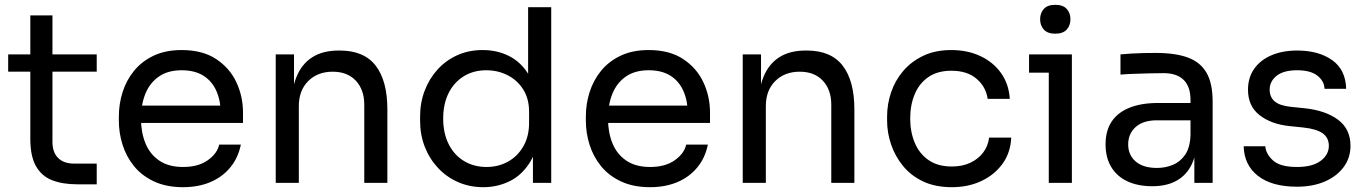

<svg xmlns="http://www.w3.org/2000/svg" viewBox="-20 -760 5680 798"><path d="M382 6H300Q240 6 196.5 -11Q153 -28 129.5 -69.5Q106 -111 106 -182V-696H198V-170Q198 -127 221.5 -103.5Q245 -80 288 -80H382ZM382 -462H14V-534H382Z M741 18Q671 18 620 -6Q569 -30 537 -69.5Q505 -109 489.5 -158Q474 -207 474 -258V-276Q474 -328 489.5 -377Q505 -426 537 -465.5Q569 -505 618.5 -528.5Q668 -552 735 -552Q822 -552 878.5 -514.5Q935 -477 962.5 -418Q990 -359 990 -292V-249H516V-321H920L898 -282Q898 -339 880 -380.5Q862 -422 826 -445Q790 -468 735 -468Q678 -468 640.5 -442Q603 -416 584.5 -371Q566 -326 566 -267Q566 -210 584.5 -164.5Q603 -119 642 -92.5Q681 -66 741 -66Q804 -66 843.5 -94Q883 -122 891 -159H981Q970 -104 937 -64Q904 -24 854 -3Q804 18 741 18Z M1222 0H1126V-534H1202V-305H1190Q1190 -384 1211.5 -438.5Q1233 -493 1277 -521.5Q1321 -550 1388 -550H1392Q1493 -550 1541.5 -487Q1590 -424 1590 -305V0H1494V-325Q1494 -387 1459 -424.5Q1424 -462 1363 -462Q1300 -462 1261 -423Q1222 -384 1222 -319Z M1989 18Q1932 18 1884 -3Q1836 -24 1800.5 -62Q1765 -100 1745.5 -150Q1726 -200 1726 -258V-276Q1726 -333 1745 -383Q1764 -433 1798.5 -471Q1833 -509 1880.5 -530.5Q1928 -552 1986 -552Q2047 -552 2097 -526.5Q2147 -501 2179 -447Q2211 -393 2215 -307L2175 -371V-730H2271V0H2195V-237H2223Q2219 -146 2185 -89.5Q2151 -33 2099.5 -7.5Q2048 18 1989 18ZM2002 -66Q2051 -66 2091 -88Q2131 -110 2155 -151.5Q2179 -193 2179 -249V-295Q2179 -350 2154.5 -388.5Q2130 -427 2089.5 -447.5Q2049 -468 2001 -468Q1948 -468 1907.5 -443Q1867 -418 1844.5 -373Q1822 -328 1822 -267Q1822 -206 1845 -160.5Q1868 -115 1909 -90.5Q1950 -66 2002 -66Z M2682 18Q2612 18 2561 -6Q2510 -30 2478 -69.5Q2446 -109 2430.5 -158Q2415 -207 2415 -258V-276Q2415 -328 2430.5 -377Q2446 -426 2478 -465.5Q2510 -505 2559.5 -528.5Q2609 -552 2676 -552Q2763 -552 2819.5 -514.5Q2876 -477 2903.5 -418Q2931 -359 2931 -292V-249H2457V-321H2861L2839 -282Q2839 -339 2821 -380.5Q2803 -422 2767 -445Q2731 -468 2676 -468Q2619 -468 2581.5 -442Q2544 -416 2525.5 -371Q2507 -326 2507 -267Q2507 -210 2525.5 -164.5Q2544 -119 2583 -92.5Q2622 -66 2682 -66Q2745 -66 2784.5 -94Q2824 -122 2832 -159H2922Q2911 -104 2878 -64Q2845 -24 2795 -3Q2745 18 2682 18Z M3163 0H3067V-534H3143V-305H3131Q3131 -384 3152.5 -438.5Q3174 -493 3218 -521.5Q3262 -550 3329 -550H3333Q3434 -550 3482.5 -487Q3531 -424 3531 -305V0H3435V-325Q3435 -387 3400 -424.5Q3365 -462 3304 -462Q3241 -462 3202 -423Q3163 -384 3163 -319Z M3936 18Q3867 18 3816.5 -6Q3766 -30 3733 -70.5Q3700 -111 3683.5 -160Q3667 -209 3667 -258V-276Q3667 -327 3683.5 -376Q3700 -425 3733.5 -464.5Q3767 -504 3817 -528Q3867 -552 3934 -552Q4001 -552 4054.5 -527Q4108 -502 4140.5 -456.5Q4173 -411 4177 -349H4085Q4078 -399 4039 -432.5Q4000 -466 3934 -466Q3877 -466 3839 -440Q3801 -414 3782 -369Q3763 -324 3763 -267Q3763 -212 3782 -166.5Q3801 -121 3839.5 -94.5Q3878 -68 3936 -68Q3981 -68 4014 -84Q4047 -100 4067 -127Q4087 -154 4091 -188H4183Q4180 -125 4146.5 -79Q4113 -33 4058.5 -7.5Q4004 18 3936 18Z M4435 0H4339V-534H4435ZM4435 -458H4257V-534H4435ZM4366 -620Q4334 -620 4318.5 -637Q4303 -654 4303 -680Q4303 -706 4318.5 -723Q4334 -740 4366 -740Q4398 -740 4413.5 -723Q4429 -706 4429 -680Q4429 -654 4413.5 -637Q4398 -620 4366 -620Z M5020 0H4944V-160H4928V-345Q4928 -400 4899.5 -428Q4871 -456 4816 -456Q4785 -456 4752 -455Q4719 -454 4689 -453Q4659 -452 4637 -450V-534Q4659 -536 4683.5 -537.5Q4708 -539 4734 -539.5Q4760 -540 4784 -540Q4866 -540 4918 -520.5Q4970 -501 4995 -457Q5020 -413 5020 -338ZM4769 14Q4709 14 4665.5 -6.5Q4622 -27 4598.5 -66Q4575 -105 4575 -160Q4575 -217 4600.5 -255Q4626 -293 4675 -312.5Q4724 -332 4793 -332H4938V-260H4789Q4731 -260 4700 -232Q4669 -204 4669 -160Q4669 -116 4700 -89Q4731 -62 4789 -62Q4823 -62 4854 -74.5Q4885 -87 4905.5 -116.5Q4926 -146 4928 -198L4954 -160Q4949 -103 4926.5 -64.5Q4904 -26 4864.5 -6Q4825 14 4769 14Z M5371 16Q5266 16 5208.5 -29Q5151 -74 5149 -152H5239Q5241 -121 5270.5 -93.5Q5300 -66 5371 -66Q5435 -66 5469 -91.5Q5503 -117 5503 -154Q5503 -187 5478 -205.5Q5453 -224 5397 -230L5339 -236Q5263 -244 5215 -281.5Q5167 -319 5167 -387Q5167 -438 5193 -474.5Q5219 -511 5265 -530.5Q5311 -550 5371 -550Q5461 -550 5517 -510Q5573 -470 5575 -391H5485Q5484 -423 5455.5 -445.5Q5427 -468 5371 -468Q5315 -468 5286 -445Q5257 -422 5257 -387Q5257 -357 5277.5 -339Q5298 -321 5345 -316L5403 -310Q5489 -301 5541 -262.5Q5593 -224 5593 -154Q5593 -104 5564.5 -65.5Q5536 -27 5486 -5.5Q5436 16 5371 16Z"/></svg>

Font: Sora Variable
Style: Regular
Weight: 400
Designer: Jonathan Barnbrook, Julián Moncada
Foundry: Barnbrook Fonts
Version: Version 2.000